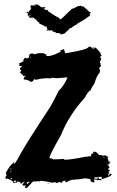

<svg xmlns="http://www.w3.org/2000/svg" viewBox="-20 -916 564 929"><path d="M408.7 -689.9H418.5Q429.7 -678.2 438 -678.2L428.2 -686V-688L436 -684.1Q439.9 -686 441.9 -686Q444.3 -686 467.3 -658.7L465.3 -654.8Q469.7 -654.8 471.2 -645Q463.4 -642.1 463.4 -639.2Q466.3 -639.2 469.2 -633.3V-627.4Q463.4 -620.1 463.4 -613.8V-609.9H467.3V-606L465.3 -602.1Q469.2 -601.6 469.2 -598.1L459.5 -586.4Q463.4 -580.1 463.4 -574.7V-566.9Q445.8 -545.4 438 -514.2Q422.9 -492.2 416.5 -477.1Q408.2 -476.6 389.2 -441.9Q314.9 -361.3 273.9 -260.3Q219.2 -165.5 219.2 -150.9H221.2Q223.1 -150.9 223.1 -148.9L227.1 -150.9L236.8 -145H246.6Q260.3 -145 289.6 -147Q290 -143.1 293.5 -143.1Q323.7 -143.1 398.9 -158.7V-156.7Q408.2 -160.6 422.4 -160.6Q420.4 -164.6 420.4 -166.5Q421.9 -174.3 434.1 -174.3V-176.3H430.2V-178.2Q430.7 -182.1 434.1 -182.1H436Q447.8 -182.1 455.6 -168.5Q458.5 -168.5 463.4 -164.6L467.3 -166.5Q475.1 -162.6 479 -162.6L488.8 -164.6Q504.4 -157.2 504.4 -154.8V-152.8H498.5L506.3 -139.2Q502.4 -138.7 502.4 -135.3L514.2 -133.3V-129.4H508.3L510.3 -125.5L506.3 -119.6L502.4 -121.6H500.5V-117.7Q505.4 -117.7 510.3 -104Q504.4 -102.5 502.4 -96.2L512.2 -94.2L504.4 -80.6H510.3V-78.6Q504.9 -78.6 502.4 -66.9H504.4Q510.3 -66.9 510.3 -74.7H520V-72.8Q520 -62 473.1 -49.3L471.2 -53.2V-55.2L473.1 -59.1Q471.2 -59.1 467.3 -61L457.5 -59.1Q453.6 -61 451.7 -61Q451.7 -57.1 436 -57.1Q438 -53.2 438 -51.3H453.6L451.7 -55.2V-59.1H455.6Q455.6 -49.3 467.3 -49.3Q471.2 -48.8 471.2 -45.4V-43.5Q460.4 -45.4 455.6 -45.4Q451.7 -43.5 449.7 -43.5Q449.7 -47.4 445.8 -47.4H434.1V-41.5H438V-39.6Q438 -36.6 430.2 -31.7Q430.2 -34.7 424.3 -37.6L420.4 -35.6L418.5 -39.6Q420.4 -39.6 420.4 -41.5Q416.5 -41.5 416.5 -45.4L418.5 -49.3L393.1 -53.2L352.1 -47.4Q348.1 -49.3 346.2 -49.3L344.2 -45.4L340.3 -47.4Q336.4 -45.4 334.5 -45.4Q330.6 -47.4 328.6 -47.4Q328.6 -44.9 309.1 -39.6Q309.1 -36.6 301.3 -33.7Q295.4 -33.7 295.4 -41.5Q279.8 -41.5 279.8 -31.7H272V-35.6H270Q266.6 -35.6 252.4 -29.8Q252.4 -33.7 248.5 -33.7H240.7Q236.3 -33.7 232.9 -31.7Q212.9 -37.6 178.2 -41.5L168.5 -37.6L164.6 -39.6Q153.8 -37.6 147 -37.6Q145 -37.6 145 -39.6Q139.2 -39.6 115.7 -12.2L107.9 -6.3H104L100.1 -8.3Q104 -14.6 104 -20H102.1Q98.1 -19.5 98.1 -16.1Q88.4 -18.6 88.4 -22Q88.4 -23.9 98.1 -35.6V-37.6Q96.2 -37.6 80.6 -25.9Q80.6 -37.6 64.9 -37.6Q64.9 -34.7 59.1 -31.7H57.1L53.2 -33.7Q53.2 -29.8 49.3 -29.8H47.4Q43.5 -29.8 43.5 -33.7L45.4 -37.6Q37.1 -37.6 33.7 -45.4Q29.8 -43.5 27.8 -43.5V-47.4L39.6 -51.3Q39.6 -55.2 35.6 -55.2Q35.6 -52.7 25.9 -47.4Q19.5 -51.3 14.2 -51.3H6.3V-55.2Q6.3 -61.5 12.2 -68.8Q8.3 -75.2 8.3 -80.6Q28.3 -115.7 41.5 -125.5Q41.5 -123.5 43.5 -123.5Q43.5 -131.3 47.4 -131.3H49.3V-129.4L47.4 -125.5L51.3 -123.5Q61.5 -138.2 78.6 -170.4Q109.9 -227.1 223.1 -398.9Q240.7 -429.2 264.2 -477.1Q288.6 -499.5 307.1 -541.5H305.2Q299.3 -541.5 254.4 -537.6Q237.8 -539.6 227.1 -539.6L225.1 -535.6L215.3 -537.6Q179.2 -537.6 154.8 -529.8V-531.7L150.9 -529.8L145 -533.7Q141.6 -520 127.4 -520Q122.1 -528.3 96.2 -531.7L94.2 -535.6Q98.1 -547.4 104 -547.4V-549.3H100.1L90.3 -547.4V-549.3L92.3 -553.2Q87.9 -553.2 76.7 -564.9L82.5 -574.7V-578.6H76.7V-584.5Q83 -594.2 86.4 -594.2V-598.1L82.5 -596.2H76.7Q72.8 -596.2 72.8 -600.1Q72.8 -602.1 74.7 -602.1L72.8 -606V-609.9Q75.2 -609.9 94.2 -619.6L92.3 -623.5Q97.7 -635.3 100.1 -635.3H106Q107.9 -635.3 107.9 -633.3Q121.6 -633.3 121.6 -648.9Q119.6 -648.9 119.6 -650.9Q127.4 -651.9 127.4 -656.7H143.1V-652.8Q146 -652.8 166.5 -658.7H189.9Q205.6 -652.3 205.6 -648.9Q203.6 -648.9 203.6 -647L207.5 -645H213.4Q234.4 -645 273.9 -666.5L272 -670.4V-672.4L289.6 -678.2Q294.4 -658.7 297.4 -658.7H299.3Q408.7 -676.3 408.7 -689.9ZM123.5 -641.1Q124 -637.2 127.4 -637.2V-641.1ZM479 -156.7V-154.8H482.9V-156.7ZM484.9 -154.8V-152.8H488.8V-154.8ZM29.8 -100.1V-96.2H31.7Q35.6 -96.2 35.6 -100.1ZM29.8 -86.4V-82.5H35.6V-84.5Q33.7 -84.5 29.8 -86.4ZM47.4 -37.6V-33.7H49.3Q54.2 -37.6 59.1 -37.6Q59.1 -40.5 53.2 -43.5Q50.3 -43.5 47.4 -37.6ZM297.4 -41.5V-39.6H301.3V-41.5ZM109.9 -31.7V-25.9H111.8Q114.3 -25.9 121.6 -35.6V-37.6Q109.9 -35.2 109.9 -31.7ZM211.4 -31.7Q215.3 -31.2 215.3 -27.8L211.4 -25.9ZM157.2 -892.1V-893.1H149.9V-892.1ZM153.8 -888.2V-889.2H149.9V-888.2ZM189.9 -875.5V-879.4H188V-875.5ZM208.5 -862.3V-863.8H205.6V-862.3ZM128.9 -837.4Q128.9 -838.9 120.1 -843.8H118.7Q123 -837.4 128.9 -837.4ZM170.4 -808.1V-810.5H168.5V-808.1ZM137.7 -822.3Q134.3 -822.3 134.3 -826.2Q137.7 -825.7 137.7 -822.3ZM277.8 -750H274.4Q274.4 -754.9 258.8 -756.3Q255.9 -755.4 253.4 -755.4Q253.4 -758.3 240.2 -762.7H236.3V-764.2Q233.4 -764.2 231.4 -766.1L233.4 -769L226.1 -770Q226.1 -767.6 221.2 -767.6Q215.8 -769 215.8 -770Q209 -767.6 206.1 -767.6L204.1 -770Q210.4 -772 210.4 -774.4Q208 -774.4 204.1 -789.1H200.7V-787.1H197.3Q197.3 -791 170.4 -801.8Q170.4 -806.6 160.2 -813.5Q160.2 -818.4 140.6 -831.1H132.3L127.4 -828.6H125.5L117.2 -839.8L113.3 -840.8Q113.3 -843.8 117.2 -850.1Q114.3 -850.1 106.4 -857.9L110.4 -858.9Q114.3 -858.9 122.1 -855V-856.4L118.7 -860.4Q128.4 -869.1 129.9 -871.1Q127 -871.1 127 -874Q129.9 -875.5 131.8 -875.5L128.4 -879.4L129.9 -881.8Q127 -881.8 127 -885.3Q129.9 -888.7 129.9 -890.6L148.4 -889.2Q148.4 -891.1 147 -893.1L153.8 -895.5Q166.5 -894.5 179.7 -880.4L182.6 -881.8L186 -880.4L192.9 -882.8Q203.1 -881.3 203.1 -879.4Q200.2 -879.4 196.8 -880.4Q194.8 -877.9 194.8 -876.5L196.8 -867.7Q198.2 -867.7 201.7 -869.1Q212.9 -869.1 213.9 -861.3Q211.9 -861.3 211.9 -860.4Q217.3 -860.4 237.3 -845.2Q249 -838.9 257.3 -833.5Q260.3 -833.5 272.5 -822.8Q273.9 -822.8 273.9 -822.3Q283.7 -829.6 316.9 -863.3Q320.3 -863.3 327.1 -873.5Q335.9 -873.5 359.9 -887.7V-886.2L371.6 -888.7L374 -886.2Q371.6 -886.2 371.6 -884.8L380.4 -886.2Q382.3 -886.2 410.6 -861.3L408.2 -858.9Q418.9 -858.9 418.9 -855L413.6 -849.1V-847.7L417 -843.8V-842.3Q391.6 -821.8 356.9 -803.2Q348.1 -797.4 348.1 -794.4Q345.7 -794.4 343.3 -795.9Q343.3 -790.5 333 -789.1L335 -787.1Q331.1 -787.1 324.7 -780.3H319.3L303.7 -764.2Q300.8 -764.2 294.9 -755.4Q281.7 -750 277.8 -750Z"/></svg>

Font: Mister Brush
Style: Regular
Weight: 400
Designer: GGBotNet
Foundry: GGBotNet
Version: 1.00